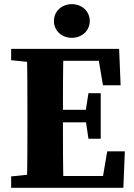

<svg xmlns="http://www.w3.org/2000/svg" viewBox="-20 -888 635 908"><path d="M32.7 0H193.7V-68.7H177.9L32.7 -53.7V0ZM106.7 0H280.6C277.6 -103 277.6 -207 277.6 -314.1V-347C277.6 -452 277.6 -556 280.6 -657H106.7C109.7 -554 109.7 -450 109.7 -347V-310C109.7 -205 109.7 -101 106.7 0ZM193.7 0H563.4L570.4 -172.2H487L462.2 -25.8L497.2 -55.8H193.7V0ZM193.7 -309.6H413.9V-368.6H193.7V-309.6ZM398.3 -231.9H456.3V-447.3H398.3L383.3 -351.4V-332.8L398.3 -231.9ZM32.7 -603.3 177.9 -588.3H193.7V-657H32.7V-603.3ZM467 -484.8H550.4L543.4 -657H193.7V-600.5H477.2L442.2 -630.5L467 -484.8ZM319.7 -709.1C366.8 -709.1 404.5 -742.4 404.5 -788.7C404.5 -835.1 366.8 -868.3 319.7 -868.3C272.6 -868.3 235 -835.1 235 -788.7C235 -742.4 272.6 -709.1 319.7 -709.1Z"/></svg>

Font: Source Serif Variable
Style: Regular
Weight: 389
Designer: Frank Grießhammer
Foundry: Adobe Systems Incorporated
Version: Version 3.001;hotconv 1.0.111;makeotfexe 2.5.65597